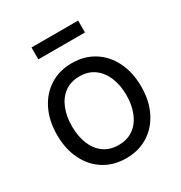

<svg xmlns="http://www.w3.org/2000/svg" viewBox="-169 -830 909 963"><g transform="rotate(-30 285.5 -348.5)"><path d="M285.6 11.7Q212.9 11.7 158 -22.9Q103 -57.6 72.5 -119.6Q42 -181.6 42 -262.7Q42 -344.2 72.5 -406.5Q103 -468.8 158 -503.7Q212.9 -538.6 285.6 -538.6Q358.4 -538.6 413.3 -503.7Q468.3 -468.8 498.8 -406.5Q529.3 -344.2 529.3 -262.7Q529.3 -181.6 498.8 -119.6Q468.3 -57.6 413.3 -22.9Q358.4 11.7 285.6 11.7ZM285.6 -64.9Q336.9 -64.9 372.1 -90.8Q407.2 -116.7 425.3 -161.6Q443.4 -206.5 443.4 -262.7Q443.4 -319.3 425.3 -364.3Q407.2 -409.2 372.1 -435.5Q336.9 -461.9 285.6 -461.9Q234.4 -461.9 199.2 -435.8Q164.1 -409.7 146.2 -364.7Q128.4 -319.8 128.4 -262.7Q128.4 -206.1 146.2 -161.4Q164.1 -116.7 199 -90.8Q233.9 -64.9 285.6 -64.9ZM420.4 -707.5V-638.7H150.4V-707.5Z"/></g></svg>

Font: Inter 24pt
Style: Regular
Weight: 400
Designer: Rasmus Andersson
Foundry: rsms
Version: Version 4.001;git-66647c0bb